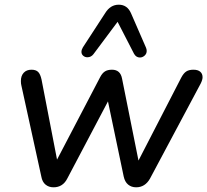

<svg xmlns="http://www.w3.org/2000/svg" viewBox="-20 -791 884 818"><path d="M156 -39 71 -427Q69 -434 69 -446Q69 -468 81 -481Q93 -494 114 -494Q133 -494 142.5 -484.5Q152 -475 157 -452L223 -111L407 -463Q416 -480 427.5 -487Q439 -494 457 -494Q493 -494 500 -456L570 -107L752 -460Q762 -479 773.5 -486.5Q785 -494 804 -494Q823 -494 833 -485.5Q843 -477 843 -462Q843 -451 835 -435L619 -30Q598 7 560 7Q540 7 526 -4.5Q512 -16 507 -39L440 -359L267 -31Q248 7 208 7Q188 7 174 -4.5Q160 -16 156 -39ZM605 -574Q605 -562 596 -554Q587 -546 576 -546Q560 -546 551 -562L481 -698L378 -560Q368 -547 352 -547Q342 -547 334.5 -553.5Q327 -560 327 -570Q327 -579 333 -589L428 -735Q450 -771 486 -771Q522 -771 538 -735L602 -588Q605 -581 605 -574Z"/></svg>

Font: SN Pro
Style: Italic
Weight: 400
Italic angle: -9°
Designer: Tobias Whetton
Foundry: Supernotes
Version: Version 1.003